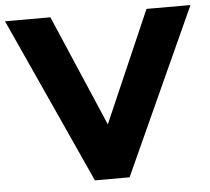

<svg xmlns="http://www.w3.org/2000/svg" viewBox="-74 -767 899 822"><g transform="rotate(-5 375.5 -356.0)"><path d="M774 -712 450 0H301L-23 -712H172L377 -234L585 -712Z"/></g></svg>

Font: Muli Black
Style: Regular
Weight: 900
Designer: Vernon Adams
Foundry: Vernon Adams
Version: Version 2.001